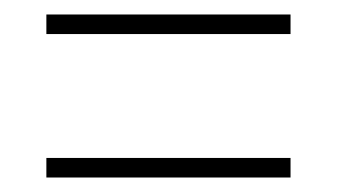

<svg xmlns="http://www.w3.org/2000/svg" viewBox="-20 -490 465 265"><path d="M44 -470V-443H381V-470ZM44 -272V-245H381V-272Z"/></svg>

Font: Noto Serif Sinhala ExtraCondensed Thin
Style: Regular
Weight: 100
Width: 2
Designer: Jelle Bosma - Monotype Design Team
Foundry: Monotype Imaging Inc.
Version: Version 2.007